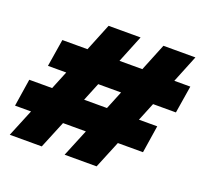

<svg xmlns="http://www.w3.org/2000/svg" viewBox="-122 -844 1055 987"><g transform="rotate(20 405.5 -350.0)"><path d="M-0.8 -150 22.5 -300H147.5L188.3 -400H88.3L112.5 -550H250L310.8 -700H485.8L425 -550H550L610.8 -700H785.8L725 -550H812.5L788.3 -400H663.3L622.5 -300H722.5L699.2 -150H561.7L500 0H325L386.7 -150H261.7L200 0H25L86.7 -150ZM322.5 -300H447.5L488.3 -400H363.3Z"/></g></svg>

Font: BoonTook
Style: Italic
Weight: 400
Italic angle: -9°
Designer: Sungsit Sawaiwan
Foundry: FontUni
Version: Version 3.0